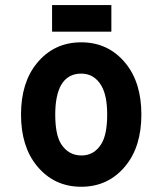

<svg xmlns="http://www.w3.org/2000/svg" viewBox="-20 -710 626 740"><path d="M180.7 -690.4H409.2V-587.9H180.7ZM293 -426.3Q240.7 -426.3 215.3 -381.8Q192.9 -341.3 192.9 -268.6Q192.9 -191.4 215.3 -155.3Q243.7 -110.8 294.4 -110.8Q342.8 -110.8 370.6 -155.3Q393.1 -191.9 393.1 -268.6Q393.1 -341.8 370.6 -379.9Q343.3 -426.3 293 -426.3ZM122.1 -70.8Q61 -145.5 61 -268.6Q61 -391.6 122.1 -466.3Q188 -546.9 293 -546.9Q397.9 -546.9 463.9 -466.3Q524.9 -391.6 524.9 -268.6Q524.9 -145.5 463.9 -70.8Q397.9 9.8 293 9.8Q188 9.8 122.1 -70.8Z"/></svg>

Font: Consola Mono
Style: Bold
Weight: 700
Monospace: yes
Designer: Wojciech Kalinowski "wmk69" (wmk69@o2.pl)
Foundry: Wojciech Kalinowski "wmk69" (wmk69@o2.pl)
Version: Version 2.1.0